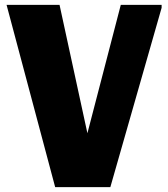

<svg xmlns="http://www.w3.org/2000/svg" viewBox="-20 -770 692 790"><path d="M207 0 7 -750H225L360 -128L315 -127L477 -750H645V-738L434 0Z"/></svg>

Font: Kufam ExtraBold
Style: Regular
Weight: 800
Designer: Wael Morcos, Artur Schmal
Foundry: Original Type
Version: Version 1.300; ttfautohint (v1.8.3)